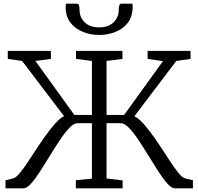

<svg xmlns="http://www.w3.org/2000/svg" viewBox="-20 -1018 1073 1038"><path d="M10 0V-43.5L51 -53.5Q66 -57 87.2 -82.8Q108.5 -108.5 134 -147Q159.5 -185.5 187.2 -228Q215 -270.5 243 -307Q261 -330.5 278.2 -350.2Q295.5 -370 312 -381.8Q328.5 -393.5 344 -393L352.5 -355.5L99.5 -688.5L22 -699.5V-743H255V-699.5L171.5 -688.5L382 -396.5H477V-688.5L391 -699.5V-743H642V-699.5L556 -688.5V-396.5H651L861 -687.5L778 -699.5V-743H1010V-699.5L933 -688.5L681.5 -356.5L688.5 -393.5Q699.5 -393.5 711.8 -386.8Q724 -380 737.2 -367.8Q750.5 -355.5 763.8 -339.8Q777 -324 790.5 -306.5Q818.5 -270 846.2 -227.5Q874 -185 899 -146.8Q924 -108.5 945 -82.8Q966 -57 981 -53.5L1023 -43.5V0H924.5Q907.5 0 884.8 -25.5Q862 -51 836.2 -91Q810.5 -131 783 -176Q755.5 -221 728.8 -261Q702 -301 677.5 -326.5Q653 -352 632.5 -352H556V-53.5L643 -42.5V0H390V-43.5L477 -52.5V-352H399Q379 -352 354.8 -326.5Q330.5 -301 303.8 -261Q277 -221 249.8 -176Q222.5 -131 196.5 -91Q170.5 -51 147.8 -25.5Q125 0 107 0ZM395 -998Q405 -998 407.5 -987.5Q410 -977 410 -964Q410 -925 437.8 -897.5Q465.5 -870 516 -870Q566.5 -870 594.2 -897.5Q622 -925 622 -964Q622 -977 624.5 -987.5Q627 -998 636 -998H696Q697 -994.5 697 -989.5Q697 -984.5 697 -980Q697 -928.5 671 -895Q645 -861.5 603.5 -845.2Q562 -829 516 -829Q470 -829 428.5 -845.5Q387 -862 361 -895.5Q335 -929 335 -980Q335 -984.5 335.5 -989.5Q336 -994.5 336 -998Z"/></svg>

Font: Merriweather 7pt Light
Style: Regular
Weight: 300
Designer: Eben Sorkin
Foundry: Eben Sorkin
Version: Version 2.200;gftools[0.9.31]